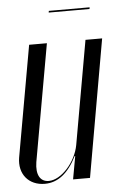

<svg xmlns="http://www.w3.org/2000/svg" viewBox="-59 -646 447 689"><g transform="rotate(-5 164.5 -301.5)"><path d="M290 -610H143L142 -604H289ZM190 -83H192L177 0H238L325 -495H265L199 -122C188 -61 135 -2 90 -2C59 -2 44 -28 51 -73L126 -495H62L-9 -95C-19 -36 17 7 75 7C122 7 160 -23 190 -83Z"/></g></svg>

Font: Moniqa Ita Display
Style: Italic
Weight: 400
Italic angle: -10°
Designer: Rajesh Rajput
Foundry: Rajesh Rajput
Version: Version 1.000